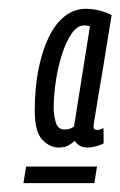

<svg xmlns="http://www.w3.org/2000/svg" viewBox="-20 -699 273 436"><path d="M33.2 -283.1 39.3 -320.8H200.3L194.2 -283.1ZM233.5 -664.9Q222.8 -597.6 215.3 -552.8Q207.7 -508 203.2 -480.3Q198.6 -452.6 196.3 -438.5Q194 -424.3 193.1 -418.6Q192.3 -412.8 192.3 -411.1Q192.3 -403.8 201 -403.8Q202.7 -403.8 206.6 -404.8Q210.5 -405.9 215 -408.2L215.4 -373.8Q208.8 -369.5 197.9 -366.8Q187 -364 179.8 -364Q168.3 -364 161.1 -368.1Q153.9 -372.2 150.1 -379.3Q143.4 -373.5 135.4 -368.7Q127.3 -364 113.9 -364Q92.4 -364 75.6 -382.2Q58.9 -400.3 58.9 -448.4Q58.9 -496.3 66.7 -538.2Q74.6 -580 89.4 -611.7Q104.1 -643.5 125.9 -661.2Q147.7 -679 175.9 -679Q185.6 -679 196 -677.2Q206.3 -675.4 216.3 -672.1Q226.4 -668.9 233.5 -664.9ZM101.9 -453.4Q101.9 -436.1 106.9 -420.5Q111.8 -404.9 126.5 -404.9Q132.3 -404.9 138.3 -406.7Q144.3 -408.6 148.1 -411.7L184.2 -639Q181.1 -640.6 176.9 -641Q172.6 -641.3 171 -641.3Q156 -641.3 143.2 -623.4Q130.5 -605.4 121.1 -576.6Q111.8 -547.8 106.9 -515.2Q101.9 -482.7 101.9 -453.4Z"/></svg>

Font: Georama
Style: Italic
Weight: 400
Width: 2
Italic angle: -9°
Designer: Jean-Baptiste Levee
Foundry: Production Type
Version: Version 1.000